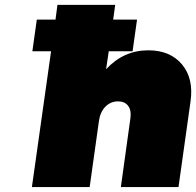

<svg xmlns="http://www.w3.org/2000/svg" viewBox="-20 -762 799 782"><path d="M111.8 -553.2 129.9 -682.1H206.1L213.9 -742.2H449.2L440.9 -682.1H538.1L520 -553.2H422.9L412.1 -480Q483.4 -557.1 584 -557.1Q673.3 -557.1 721.4 -499.5Q769.5 -441.9 755.9 -348.1L707 0H472.2L511.2 -280.8Q515.6 -312.5 502 -330.8Q488.3 -349.1 460.9 -349.1Q430.2 -349.1 408.9 -327.1Q387.7 -305.2 382.8 -268.1L345.2 0H109.9L188 -553.2Z"/></svg>

Font: Trueno UltraBlack
Style: Italic
Weight: 950
Designer: Julieta Ulanovsky
Foundry: Julieta Ulanovsky
Version: Version 3.001b | FøM Fix